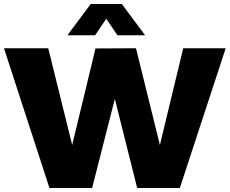

<svg xmlns="http://www.w3.org/2000/svg" viewBox="-23 -943 1152 963"><path d="M705 -766H566L510 -849L454 -766H315L432 -923H588ZM879 0H665L553 -447L439 0H225L-3 -701H219L339 -216L456 -700L659 -701L779 -216L896 -701H1109Z"/></svg>

Font: Montserrat Extra Bold
Style: Regular
Weight: 800
Designer: Julieta Ulanovsky
Foundry: Julieta Ulanovsky
Version: Version 3.001;PS 003.001;hotconv 1.0.70;makeotf.lib2.5.58329